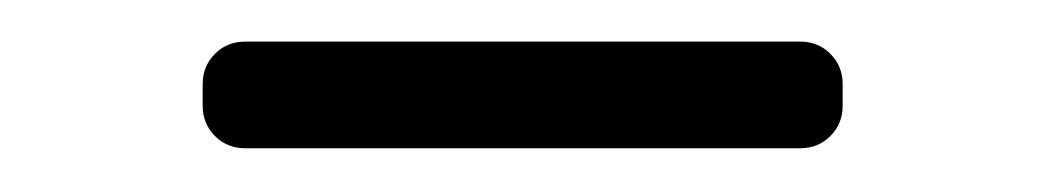

<svg xmlns="http://www.w3.org/2000/svg" viewBox="-20 -70 490 90"><path d="M75 -30.5V-20.5C75 -14.8 76.9 -10.1 80.8 -6.2C84.6 -2.4 89.3 -0.5 95 -0.5H355C360.7 -0.5 365.4 -2.4 369.2 -6.2C373.1 -10.1 375 -14.8 375 -20.5V-30.5C375 -36.2 373.1 -40.9 369.2 -44.8C365.4 -48.6 360.7 -50.5 355 -50.5H95C89.3 -50.5 84.6 -48.6 80.8 -44.8C76.9 -40.9 75 -36.2 75 -30.5Z"/></svg>

Font: lerotica
Style: Regular
Weight: 400
Designer: defharo
Foundry: deFharo
Version: Version 1.001 2011